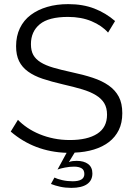

<svg xmlns="http://www.w3.org/2000/svg" viewBox="-20 -735 648 931"><path d="M244 126Q258 133 282 138.5Q306 144 332 144Q389 144 389 109Q389 89 375.5 81Q362 73 339 73Q318 73 295 77.5Q272 82 259 87L303 6Q146 1 32 -97L67 -154Q86 -134 112.5 -116Q139 -98 171.5 -84.5Q204 -71 241 -63.5Q278 -56 319 -56Q404 -56 451.5 -86.5Q499 -117 499 -179Q499 -212 485.5 -234.5Q472 -257 445 -273.5Q418 -290 378 -302Q338 -314 285 -326Q229 -339 187 -353Q145 -367 116 -388Q87 -409 72.5 -438.5Q58 -468 58 -511Q58 -560 76.5 -598.5Q95 -637 129 -662.5Q163 -688 209 -701.5Q255 -715 311 -715Q382 -715 437.5 -693.5Q493 -672 538 -633L504 -577Q474 -611 424 -632Q374 -653 310 -653Q216 -653 173 -617.5Q130 -582 130 -521Q130 -489 141.5 -468.5Q153 -448 177 -433Q201 -418 238.5 -407Q276 -396 327 -385Q384 -373 429.5 -358Q475 -343 507 -320.5Q539 -298 556 -266Q573 -234 573 -186Q573 -139 556 -104.5Q539 -70 508.5 -46.5Q478 -23 435.5 -10Q393 3 342 5L314 51Q323 47 333.5 46Q344 45 352 45Q387 45 407.5 60.5Q428 76 428 106Q428 140 402 158Q376 176 326 176Q297 176 272 170.5Q247 165 227 157Z"/></svg>

Font: PTCRaleway
Style: Regular
Weight: 400
Designer: Matt McInerney, Pablo Impallari, Rodrigo Fuenzalida
Foundry: Matt McInerney, Pablo Impallari, Rodrigo Fuenzalida
Version: Version 3.000g; ttfautohint (v1.5) -l 8 -r 28 -G 28 -x 14 -D